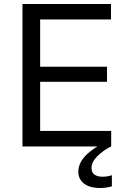

<svg xmlns="http://www.w3.org/2000/svg" viewBox="-20 -733 634 961"><path d="M92.5 0Q92.5 -59.5 92.5 -114.5Q92.5 -169.5 92.5 -235.5V-475Q92.5 -541.5 92.5 -597.5Q92.5 -653.5 92.5 -713H535.5V-635.5Q485.5 -635.5 428.2 -635.5Q371 -635.5 293 -635.5H131L181 -700Q181 -640 181 -584.2Q181 -528.5 181 -462V-249Q181 -183.5 181 -128.2Q181 -73 181 -13.5L136 -77.5H301Q366.5 -77.5 424.8 -77.5Q483 -77.5 536.5 -77.5V0ZM161.5 -323.5V-399H300Q369 -399 419 -399Q469 -399 515.5 -399V-323.5Q466.5 -323.5 416.8 -323.5Q367 -323.5 299.5 -323.5ZM481.5 208Q445.5 208 421.2 197.8Q397 187.5 384.5 169.2Q372 151 372 126.5Q372 102.5 383.5 80Q395 57.5 417.8 36.8Q440.5 16 473.5 -3.5V-21.5L517 -25L536 0Q495.5 20.5 466.8 49.2Q438 78 438 108Q438 130 452.8 140.8Q467.5 151.5 492 151.5Q509 151.5 521 149Q533 146.5 540 144V199.5Q529 203 513.2 205.5Q497.5 208 481.5 208Z"/></svg>

Font: Commissioner Thin
Style: Regular
Weight: 400
Version: Version 1.000